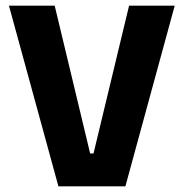

<svg xmlns="http://www.w3.org/2000/svg" viewBox="-20 -659 650 679"><path d="M423.4 0H186.6L11.6 -639H173.4L298.8 -116.3H310.7L436.5 -639H597.9Z"/></svg>

Font: Anek Devanagari Medium
Style: Regular
Weight: 500
Designer: Kailash Malviya (Devanagari) & Yesha Goshar (Latin)
Foundry: Ek Type
Version: Version 1.003